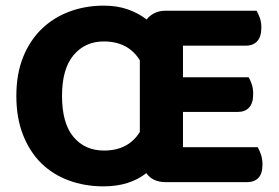

<svg xmlns="http://www.w3.org/2000/svg" viewBox="-20 -644 991 681"><path d="M568 2Q521 2 499 -30Q470 -7 432 5Q394 17 347 17Q281 17 224 -4Q167 -25 126 -65.5Q85 -106 61.5 -166Q38 -226 38 -304Q38 -382 62 -441.5Q86 -501 128 -541.5Q170 -582 226.5 -603Q283 -624 348 -624Q395 -624 432.5 -611Q470 -598 500 -575Q511 -589 528 -597.5Q545 -606 568 -606H890Q896 -596 901.5 -581Q907 -566 907 -547Q907 -514 892.5 -498Q878 -482 852 -482H629V-370H862Q868 -360 873 -345Q878 -330 878 -311Q878 -278 863.5 -262.5Q849 -247 824 -247H629V-122H894Q900 -112 905.5 -96Q911 -80 911 -61Q911 -28 896.5 -13Q882 2 856 2ZM476 -430Q435 -497 348 -497Q282 -497 241 -448.5Q200 -400 200 -304Q200 -207 240.5 -158.5Q281 -110 349 -110Q435 -110 476 -176Z"/></svg>

Font: Baloo 2 Latin
Style: Bold
Weight: 400
Designer: Sarang Kulkarni and Ek Type
Foundry: Ek Type
Version: Version 1.001